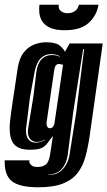

<svg xmlns="http://www.w3.org/2000/svg" viewBox="-33 -679 455 813"><path d="M129 114Q50 114 17.5 88.5Q-15 63 -13 0H92Q92 1 91.5 2.5Q91 4 91 5Q91 9 94 14Q97 19 104 23.5Q111 28 127 28Q147 28 160.5 18Q174 8 179 -24L191 -103Q177 -86 167.5 -72.5Q158 -59 142.5 -52Q127 -45 94 -45Q48 -45 28 -66.5Q8 -88 8 -136Q8 -152 10 -170Q12 -188 15 -210L42 -391Q49 -434 68 -457.5Q87 -481 112 -490.5Q137 -500 162 -500Q202 -500 218.5 -487Q235 -474 242 -460L262 -495H402L347 -106Q340 -57 329 -16.5Q318 24 296 53Q274 82 234 98Q194 114 129 114ZM170 61Q198 63 217 50.5Q236 38 247 18Q258 -2 261 -21L290 -204L323 -471H319L277 -204L254 -25Q250 11 229 35.5Q208 60 170 60ZM158 -86V-88Q139 -78 123 -78Q106 -78 95.5 -89.5Q85 -101 85 -122Q85 -127 85.5 -131.5Q86 -136 87 -140L108 -268L121 -374Q126 -411 143.5 -428.5Q161 -446 186 -446Q204 -446 221 -439V-441Q202 -450 183 -450Q158 -450 140 -432.5Q122 -415 114 -377L94 -268L78 -140Q77 -136 77 -132.5Q77 -129 77 -126Q77 -101 88 -88Q99 -75 118 -75Q137 -75 158 -86ZM178 -136Q186 -136 191.5 -142.5Q197 -149 199 -166L234 -405Q230 -405 228 -406Q225 -407 222 -407.5Q219 -408 216 -408Q208 -408 203 -401.5Q198 -395 196 -378L165 -166Q164 -162 164 -155Q164 -148 167 -143Q170 -136 178 -136ZM241 -551Q201 -551 178 -562Q155 -573 145 -590Q135 -607 133.5 -625.5Q132 -644 134 -659H216Q213 -641 225 -632Q237 -623 253 -623Q270 -623 283.5 -631.5Q297 -640 301 -659H384Q377 -614 343 -582.5Q309 -551 241 -551Z"/></svg>

Font: Alumni Sans Inline One
Style: Italic
Weight: 400
Italic angle: -8°
Designer: Robert E. Leuschke
Foundry: Robert E. Leuschke
Version: Version 1.100; ttfautohint (v1.8.3)